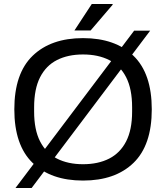

<svg xmlns="http://www.w3.org/2000/svg" viewBox="-20 -888 828 957"><path d="M393.8 12Q233.7 12 142.6 -76.1Q51.4 -164.3 51.4 -343Q51.4 -521.7 142.6 -609.9Q233.7 -698 393.8 -698Q554.3 -698 645.4 -609.9Q736.5 -521.7 736.5 -343Q736.5 -164.3 645.4 -76.1Q554.3 12 393.8 12ZM393.8 -69.5Q469.2 -69.5 524 -97.4Q578.9 -125.3 608.7 -183.2Q638.5 -241.2 638.5 -331.9V-353Q638.5 -444.8 608.7 -503Q578.9 -561.2 524 -588.8Q469.2 -616.5 393.8 -616.5Q318.8 -616.5 264.2 -588.8Q209.6 -561.2 179.8 -503Q150.1 -444.8 150.1 -353V-331.9Q150.1 -241.2 179.8 -183.2Q209.6 -125.3 264.2 -97.4Q318.8 -69.5 393.8 -69.5ZM57.2 49 648.5 -735H728.4L137.7 49ZM350.9 -736 437.4 -868H540.9L541.9 -865L431.6 -736Z"/></svg>

Font: Archivo Variable SemiBold
Style: Regular
Weight: 600
Designer: Hector Gatti
Foundry: Omnibus-Type
Version: Version 2.001